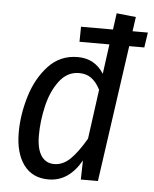

<svg xmlns="http://www.w3.org/2000/svg" viewBox="-54 -792 682 850"><g transform="rotate(5 287.5 -367.5)"><path d="M575 -674 565 -607H498L412 0H336L338 -85Q283 12 193 12Q121 12 82.5 -40.5Q44 -93 44 -184Q44 -263 69 -345.5Q94 -428 146 -483.5Q198 -539 276 -539Q351 -539 392 -475L410 -607H277L278 -674H420L430 -747L516 -738L507 -674ZM382 -403Q365 -436 342.5 -452.5Q320 -469 288 -469Q235 -469 200 -422.5Q165 -376 149.5 -309Q134 -242 134 -179Q134 -119 154.5 -88.5Q175 -58 212 -58Q251 -58 283.5 -89.5Q316 -121 352 -183Z"/></g></svg>

Font: Fira Sans Condensed
Style: Italic
Weight: 400
Width: 3
Italic angle: -8°
Designer: bBox Type GmbH & Carrois Corporate GbR & Edenspiekermann AG
Foundry: bBox Type GmbH & Carrois Corporate GbR & Edenspiekermann AG
Version: Version 4.301